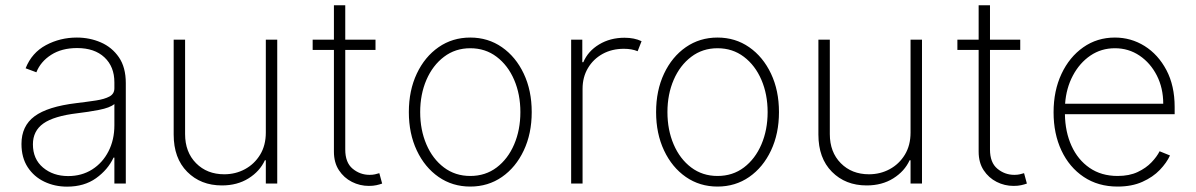

<svg xmlns="http://www.w3.org/2000/svg" viewBox="-20 -696 4534 728"><path d="M234.4 11.7Q187.5 11.7 148.1 -7.1Q108.7 -25.9 85 -62.1Q61.4 -98.4 61.4 -150.2Q61.4 -218.4 111 -255.1Q160.5 -291.9 269.5 -305Q311.1 -310 343.8 -315Q376.4 -320 395.1 -330.1Q413.7 -340.2 413.7 -361.2V-383.9Q413.7 -443.2 376.1 -478.5Q338.4 -513.8 272.4 -513.8Q214.1 -513.8 174 -488.1Q133.9 -462.4 117.9 -421.9L77.1 -437.1Q100.5 -496.1 154.3 -524.9Q208.1 -553.6 271.3 -553.6Q320 -553.6 362.2 -535.3Q404.5 -517 430.8 -478.9Q457 -440.7 457 -381V0H413.7V-98.4H410.5Q389.2 -52.6 344.3 -20.4Q299.4 11.7 234.4 11.7ZM238.6 -28.4Q289.8 -28.4 329.4 -53.4Q369 -78.5 391.3 -122.2Q413.7 -165.8 413.7 -221.2V-301.5Q396.7 -287.3 355.3 -279.3Q313.9 -271.3 273.8 -266.7Q184.3 -256 144.5 -227.8Q104.8 -199.6 104.8 -148.8Q104.8 -93 143.1 -60.7Q181.5 -28.4 238.6 -28.4Z M987.9 -193.5V-545.5H1031.2V0H987.9V-88.4H984.4Q965.2 -46.5 922.4 -19.7Q879.6 7.1 821.4 7.1Q741.1 7.1 689.8 -44.6Q638.5 -96.2 638.5 -185.7V-545.5H681.8V-187.5Q681.8 -119.3 723.4 -77.2Q764.9 -35.2 830.3 -35.2Q872.9 -35.2 908.7 -54.5Q944.6 -73.9 966.3 -109.4Q987.9 -144.9 987.9 -193.5Z M1403.8 -545.5V-506.7H1289.1V-128.9Q1289.1 -79.5 1317.1 -56.3Q1345.2 -33 1381.4 -33Q1393.1 -33 1401.8 -35Q1410.5 -36.9 1418.3 -39.4L1429 0Q1419 3.6 1407.1 6.2Q1395.2 8.9 1378.6 8.9Q1344.5 8.9 1314.3 -6.4Q1284.1 -21.7 1265.1 -50.6Q1246.1 -79.5 1246.1 -121.1V-506.7H1165.5V-545.5H1246.1V-676.1H1289.1V-545.5Z M1763.1 11.4Q1695.7 11.4 1643.1 -25Q1590.6 -61.4 1560.4 -125.4Q1530.2 -189.3 1530.2 -271Q1530.2 -353 1560.4 -416.9Q1590.6 -480.8 1643.1 -517.2Q1695.7 -553.6 1763.1 -553.6Q1830.6 -553.6 1883.2 -517Q1935.7 -480.5 1965.9 -416.7Q1996.1 -353 1996.1 -271Q1996.1 -189.3 1965.9 -125.4Q1935.7 -61.4 1883.2 -25Q1830.6 11.4 1763.1 11.4ZM1763.1 -28.8Q1820.7 -28.8 1863.3 -61.1Q1905.9 -93.4 1929.5 -148.4Q1953.1 -203.5 1953.1 -271Q1953.1 -338.4 1929.5 -393.3Q1905.9 -448.2 1863.1 -480.6Q1820.3 -513.1 1763.1 -513.1Q1706.3 -513.1 1663.5 -480.6Q1620.7 -448.2 1596.9 -393.3Q1573.2 -338.4 1573.2 -271Q1573.2 -203.5 1596.8 -148.4Q1620.4 -93.4 1663.2 -61.1Q1706 -28.8 1763.1 -28.8Z M2145.6 0V-545.5H2187.9V-460.2H2191.8Q2209.5 -502.1 2251.6 -527.5Q2293.7 -552.9 2348 -552.9Q2385.3 -552.9 2412.6 -539.8L2397.7 -501.8Q2375.4 -511 2345.5 -511Q2300.1 -511 2264.7 -491.5Q2229.4 -471.9 2209.2 -437.7Q2188.9 -403.4 2188.9 -359.4V0Z M2700.6 11.4Q2633.2 11.4 2580.6 -25Q2528.1 -61.4 2497.9 -125.4Q2467.7 -189.3 2467.7 -271Q2467.7 -353 2497.9 -416.9Q2528.1 -480.8 2580.6 -517.2Q2633.2 -553.6 2700.6 -553.6Q2768.1 -553.6 2820.7 -517Q2873.2 -480.5 2903.4 -416.7Q2933.6 -353 2933.6 -271Q2933.6 -189.3 2903.4 -125.4Q2873.2 -61.4 2820.7 -25Q2768.1 11.4 2700.6 11.4ZM2700.6 -28.8Q2758.2 -28.8 2800.8 -61.1Q2843.4 -93.4 2867 -148.4Q2890.6 -203.5 2890.6 -271Q2890.6 -338.4 2867 -393.3Q2843.4 -448.2 2800.6 -480.6Q2757.8 -513.1 2700.6 -513.1Q2643.8 -513.1 2601 -480.6Q2558.2 -448.2 2534.4 -393.3Q2510.7 -338.4 2510.7 -271Q2510.7 -203.5 2534.3 -148.4Q2557.9 -93.4 2600.7 -61.1Q2643.5 -28.8 2700.6 -28.8Z M3432.5 -193.5V-545.5H3475.9V0H3432.5V-88.4H3429Q3409.8 -46.5 3367 -19.7Q3324.2 7.1 3266 7.1Q3185.7 7.1 3134.4 -44.6Q3083.1 -96.2 3083.1 -185.7V-545.5H3126.4V-187.5Q3126.4 -119.3 3168 -77.2Q3209.5 -35.2 3274.9 -35.2Q3317.5 -35.2 3353.3 -54.5Q3389.2 -73.9 3410.9 -109.4Q3432.5 -144.9 3432.5 -193.5Z M3848.4 -545.5V-506.7H3733.7V-128.9Q3733.7 -79.5 3761.7 -56.3Q3789.8 -33 3826 -33Q3837.7 -33 3846.4 -35Q3855.1 -36.9 3862.9 -39.4L3873.6 0Q3863.6 3.6 3851.7 6.2Q3839.8 8.9 3823.2 8.9Q3789.1 8.9 3758.9 -6.4Q3728.7 -21.7 3709.7 -50.6Q3690.7 -79.5 3690.7 -121.1V-506.7H3610.1V-545.5H3690.7V-676.1H3733.7V-545.5Z M4217.7 11.4Q4143.8 11.4 4089.1 -25.2Q4034.4 -61.8 4004.6 -125.4Q3974.8 -188.9 3974.8 -270.2Q3974.8 -351.9 4004.8 -415.8Q4034.8 -479.8 4087.4 -516.7Q4139.9 -553.6 4207.4 -553.6Q4268.5 -553.6 4320 -521.5Q4371.4 -489.3 4402.7 -430.2Q4433.9 -371.1 4433.9 -290.1V-263.1H4017.8Q4018.8 -196 4042.8 -143.1Q4066.8 -90.2 4111.3 -59.5Q4155.9 -28.8 4217.7 -28.8Q4262.1 -28.8 4293.9 -43.9Q4325.6 -58.9 4346.2 -80.6Q4366.8 -102.3 4376.8 -122.5L4416.2 -106.5Q4403.8 -79.2 4377.7 -51.8Q4351.6 -24.5 4311.6 -6.6Q4271.7 11.4 4217.7 11.4ZM4018.5 -302.6H4390.6Q4390.6 -361.9 4366.5 -409.4Q4342.3 -457 4300.8 -485.1Q4259.2 -513.1 4207.4 -513.1Q4155.5 -513.1 4114.5 -485.3Q4073.5 -457.4 4048.1 -409.6Q4022.7 -361.9 4018.5 -302.6Z"/></svg>

Font: Inter UI Extra Light
Style: Regular
Weight: 200
Designer: Rasmus Andersson
Foundry: rsms
Version: 3.2;8d6f07862